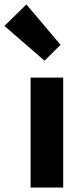

<svg xmlns="http://www.w3.org/2000/svg" viewBox="-73 -846 369 866"><path d="M65 0V-496H212V0ZM128 -572 -53 -729 46 -826 200 -644Z"/></svg>

Font: Font
Style: ¶
Weight: 700
Designer: Paul D. Hunt
Foundry: Adobe Systems Incorporated
Version: Version 3.000